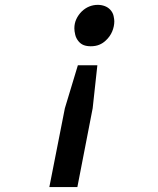

<svg xmlns="http://www.w3.org/2000/svg" viewBox="-20 -759 642 779"><path d="M348.1 -571.3Q332 -571.3 319.8 -575.9Q307.6 -580.6 298.8 -591.3Q288.6 -603.5 285.2 -618.2Q281.7 -632.8 281.7 -644Q281.7 -664.1 289.6 -681.2Q297.4 -698.2 311.5 -712.4Q325.7 -726.1 342.3 -732.7Q358.9 -739.3 376.5 -739.3Q391.6 -739.3 404.8 -734.4Q418 -729.5 427.2 -719.7Q438 -708 440.9 -694.1Q443.8 -680.2 443.8 -672.9Q443.8 -651.9 435.1 -631.1Q426.3 -610.4 409.2 -594.7Q397.5 -583.5 382.6 -577.4Q367.7 -571.3 348.1 -571.3ZM243.2 -319.8 295.9 -494.1H375L356 -319.8L293.9 0H180.2Z"/></svg>

Font: Hack
Style: Italic
Weight: 400
Italic angle: -11°
Monospace: yes
Designer: Christopher Simpkins
Foundry: Christopher Simpkins
Version: Version 2.019; ttfautohint (v1.4.1) -l 4 -r 80 -G 350 -x 0 -